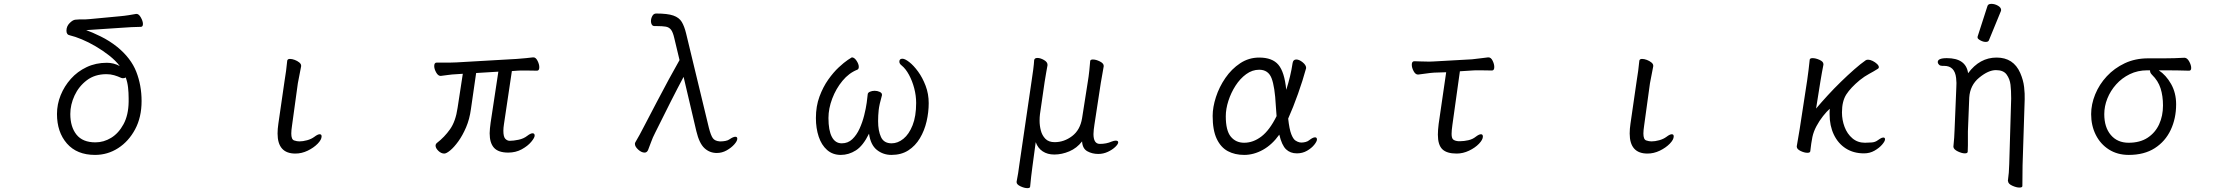

<svg xmlns="http://www.w3.org/2000/svg" viewBox="-20 -784 11583 994"><path d="M687 -712Q699 -712 709.5 -693Q720 -674 720 -660Q720 -645 709 -645Q690 -645 660.5 -643.5Q631 -642 606 -640L426 -628Q455 -618 501 -595.5Q547 -573 587 -541Q658 -483 685.5 -412.5Q713 -342 713 -261Q713 -177 679.5 -114.5Q646 -52 591.5 -17Q537 18 472 18Q378 18 326.5 -41Q275 -100 275 -194Q275 -244 294 -291Q313 -338 347 -376Q381 -414 428.5 -436.5Q476 -459 533 -459Q569 -459 600 -442Q579 -470 546 -496Q513 -522 475.5 -544Q438 -566 403 -580.5Q368 -595 342 -601Q324 -604 324 -625Q324 -648 340.5 -664.5Q357 -681 370 -682Q391 -684 406 -683.5Q421 -683 443 -685L602 -700Q625 -702 646.5 -705.5Q668 -709 685 -712ZM646 -275Q646 -304 643 -331Q640 -358 631 -383Q625 -379 617 -379Q615 -379 612 -379.5Q609 -380 607 -381Q590 -389 571 -394.5Q552 -400 531 -400Q471 -400 429.5 -368.5Q388 -337 366 -289.5Q344 -242 344 -194Q344 -127 376 -87Q408 -47 474 -47Q517 -47 555.5 -70.5Q594 -94 619.5 -141Q645 -188 646 -257Z M1453 -364Q1457 -387 1461 -417Q1465 -447 1467 -470Q1469 -479 1481 -479Q1492 -479 1505.5 -474Q1519 -469 1529 -461Q1539 -453 1539 -444V-441L1522 -353L1492 -135Q1490 -122 1489 -111.5Q1488 -101 1488 -93Q1488 -62 1502.5 -57Q1517 -52 1530 -52Q1548 -52 1570 -58Q1592 -64 1608 -76Q1625 -89 1635 -89Q1645 -89 1645 -78Q1645 -61 1624.5 -40Q1604 -19 1573 -4Q1542 11 1509 11Q1417 11 1417 -93Q1417 -104 1418 -117Q1419 -130 1421 -143Z M2560 -413 2445 -406 2418 -219Q2411 -167 2393 -125Q2375 -83 2353 -52.5Q2331 -22 2311 -5.5Q2291 11 2280 11Q2264 11 2249.5 -3Q2235 -17 2235 -30Q2235 -38 2242 -44Q2281 -74 2310 -115Q2339 -156 2349 -226L2376 -402L2345 -400Q2320 -399 2296.5 -395.5Q2273 -392 2262 -391H2261Q2248 -391 2238 -409Q2228 -427 2228 -442Q2228 -460 2241 -460H2282Q2296 -460 2312.5 -460Q2329 -460 2344 -461L2656 -479Q2679 -481 2703 -483Q2727 -485 2739 -487H2742Q2754 -487 2763 -469Q2772 -451 2772 -436Q2772 -418 2760 -418Q2752 -418 2734 -418.5Q2716 -419 2696 -419Q2686 -419 2676 -419Q2666 -419 2657 -418L2630 -416L2589 -141Q2586 -122 2586 -107Q2586 -76 2596 -65.5Q2606 -55 2619 -55Q2638 -55 2664.5 -60.5Q2691 -66 2710 -81Q2727 -94 2737 -94Q2748 -94 2748 -82Q2748 -71 2730 -49.5Q2712 -28 2681 -11Q2650 6 2611 6Q2560 6 2537.5 -19Q2515 -44 2515 -94Q2515 -106 2516.5 -119.5Q2518 -133 2520 -149Z M3712 -52Q3723 -52 3736 -54.5Q3749 -57 3757 -63Q3776 -76 3787 -76Q3797 -76 3797 -66Q3797 -54 3781.5 -36.5Q3766 -19 3742 -5.5Q3718 8 3691 8Q3654 8 3627 -17Q3600 -42 3585 -105L3519 -386Q3490 -332 3453 -259Q3416 -186 3372 -97Q3359 -72 3350.5 -48Q3342 -24 3335 -7Q3329 6 3317 6Q3301 6 3284 -9.5Q3267 -25 3267 -39Q3267 -43 3269 -47Q3280 -65 3291.5 -86.5Q3303 -108 3316 -133Q3348 -194 3380 -255.5Q3412 -317 3442.5 -373Q3473 -429 3498 -473L3471 -586Q3464 -617 3454 -630Q3444 -643 3427 -646Q3410 -649 3380 -649H3369Q3359 -649 3354.5 -656.5Q3350 -664 3350 -674Q3350 -688 3357 -701Q3364 -714 3377 -714Q3436 -714 3466 -703.5Q3496 -693 3509.5 -670.5Q3523 -648 3532 -611L3650 -122Q3660 -83 3670.5 -68.5Q3681 -54 3706 -52Z M4546 -291Q4532 -242 4529 -214Q4526 -186 4526 -157Q4526 -107 4541 -74.5Q4556 -42 4596 -42Q4628 -42 4657 -65.5Q4686 -89 4704.5 -135.5Q4723 -182 4723 -251Q4723 -289 4713 -327Q4703 -365 4686 -396.5Q4669 -428 4648 -445Q4636 -454 4636 -465Q4636 -480 4652 -480Q4665 -480 4687.5 -462.5Q4710 -445 4733 -413.5Q4756 -382 4772 -340Q4788 -298 4788 -250Q4788 -203 4777 -155.5Q4766 -108 4742.5 -68.5Q4719 -29 4682.5 -5.5Q4646 18 4595 18Q4552 18 4519.5 -8Q4487 -34 4479 -92Q4448 -29 4411 -5.5Q4374 18 4333 18Q4291 18 4262 -7.5Q4233 -33 4218.5 -76.5Q4204 -120 4204 -173Q4204 -234 4222.5 -284Q4241 -334 4268 -372Q4295 -410 4322.5 -435.5Q4350 -461 4369.5 -474Q4389 -487 4390 -487Q4403 -487 4414.5 -469.5Q4426 -452 4426 -438Q4426 -426 4418 -423Q4375 -406 4341.5 -365.5Q4308 -325 4288.5 -273.5Q4269 -222 4269 -173Q4269 -109 4286.5 -75.5Q4304 -42 4338 -42Q4370 -42 4392.5 -63.5Q4415 -85 4430 -118Q4445 -151 4454 -187Q4463 -223 4467 -252Q4471 -281 4472 -294Q4472 -304 4483.5 -309Q4495 -314 4508 -314Q4522 -314 4534 -308.5Q4546 -303 4546 -294Z M5612 -363Q5616 -386 5619.5 -419Q5623 -452 5624 -468Q5625 -476 5638 -476Q5654 -476 5674 -466Q5694 -456 5694 -443V-441Q5692 -427 5687.5 -403.5Q5683 -380 5679 -355L5646 -139Q5644 -125 5642.5 -113Q5641 -101 5641 -90Q5641 -39 5674 -39Q5708 -39 5735 -51Q5748 -56 5756 -56Q5769 -56 5769 -47Q5769 -38 5754 -23.5Q5739 -9 5715.5 2Q5692 13 5666 13Q5634 13 5609 -1Q5584 -15 5582 -52Q5555 -17 5516 -0.5Q5477 16 5438 16Q5403 16 5378 -0.5Q5353 -17 5342 -48L5325 78Q5322 99 5318.5 129.5Q5315 160 5313 183Q5312 190 5299 190Q5283 190 5263 180.5Q5243 171 5243 159V157Q5247 137 5251 112.5Q5255 88 5257 70L5321 -367Q5325 -392 5329 -423Q5333 -454 5334 -473Q5336 -484 5351 -484Q5366 -484 5384.5 -473.5Q5403 -463 5403 -449V-446Q5401 -433 5396 -407Q5391 -381 5388 -359L5364 -193Q5363 -186 5362.5 -177Q5362 -168 5362 -159Q5362 -134 5368.5 -108.5Q5375 -83 5392 -65.5Q5409 -48 5440 -48Q5489 -48 5530.5 -79.5Q5572 -111 5582 -172Z M6603 -87Q6566 -35 6518.5 -8.5Q6471 18 6421 18Q6373 18 6336.5 -1.5Q6300 -21 6279 -65.5Q6258 -110 6258 -184Q6258 -229 6275 -281.5Q6292 -334 6324 -380.5Q6356 -427 6400.5 -456.5Q6445 -486 6499 -486Q6567 -486 6598.5 -448.5Q6630 -411 6639 -319Q6650 -353 6658.5 -388.5Q6667 -424 6672 -458Q6675 -476 6691 -476Q6706 -476 6724 -461.5Q6742 -447 6742 -432Q6742 -431 6741.5 -430Q6741 -429 6741 -428Q6725 -369 6700 -298.5Q6675 -228 6649 -170Q6655 -115 6665 -89.5Q6675 -64 6686.5 -56.5Q6698 -49 6708 -47Q6710 -47 6712.5 -46.5Q6715 -46 6717 -46Q6728 -46 6739.5 -49Q6751 -52 6759 -59Q6777 -73 6788 -73Q6798 -73 6798 -62Q6798 -52 6784 -34.5Q6770 -17 6746.5 -3.5Q6723 10 6694 10Q6660 10 6638 -11Q6616 -32 6603 -87ZM6589 -183Q6588 -196 6587 -209.5Q6586 -223 6585 -237Q6580 -335 6563 -379Q6546 -423 6499 -423Q6463 -423 6431.5 -400Q6400 -377 6376.5 -340.5Q6353 -304 6339.5 -262Q6326 -220 6326 -182Q6326 -108 6352 -76.5Q6378 -45 6421 -45Q6468 -45 6510.5 -77.5Q6553 -110 6589 -183Z M7540 -53Q7559 -53 7581.5 -58Q7604 -63 7620 -76Q7637 -89 7647 -89Q7657 -89 7657 -77Q7657 -61 7637 -40Q7617 -19 7585.5 -4Q7554 11 7521 11Q7470 11 7447 -11.5Q7424 -34 7424 -87Q7424 -99 7425 -112.5Q7426 -126 7428 -142L7467 -410L7405 -408Q7387 -407 7360 -403Q7333 -399 7322 -398H7321Q7308 -398 7298.5 -415.5Q7289 -433 7289 -449Q7289 -467 7302 -467Q7311 -467 7334 -466Q7357 -465 7379 -465Q7387 -465 7393.5 -465.5Q7400 -466 7405 -466L7601 -477Q7623 -479 7647.5 -482.5Q7672 -486 7684 -487H7686Q7699 -487 7707.5 -469.5Q7716 -452 7716 -437Q7716 -419 7704 -419Q7696 -419 7677.5 -419.5Q7659 -420 7639 -420Q7629 -420 7619 -420Q7609 -420 7601 -419L7538 -415L7499 -136Q7497 -122 7496 -110.5Q7495 -99 7495 -91Q7495 -69 7503 -62Q7511 -55 7529 -53Z M8453 -364Q8457 -387 8461 -417Q8465 -447 8467 -470Q8469 -479 8481 -479Q8492 -479 8505.5 -474Q8519 -469 8529 -461Q8539 -453 8539 -444V-441L8522 -353L8492 -135Q8490 -122 8489 -111.5Q8488 -101 8488 -93Q8488 -62 8502.5 -57Q8517 -52 8530 -52Q8548 -52 8570 -58Q8592 -64 8608 -76Q8625 -89 8635 -89Q8645 -89 8645 -78Q8645 -61 8624.5 -40Q8604 -19 8573 -4Q8542 11 8509 11Q8417 11 8417 -93Q8417 -104 8418 -117Q8419 -130 8421 -143Z M9282 -27 9297 -115 9336 -369Q9339 -389 9343 -421.5Q9347 -454 9349 -475Q9350 -483 9364 -483Q9380 -483 9400 -474Q9420 -465 9420 -452V-449Q9417 -435 9412 -407Q9407 -379 9404 -360L9382 -222Q9409 -254 9442 -290Q9475 -326 9510.5 -360.5Q9546 -395 9579.5 -424.5Q9613 -454 9639 -472Q9644 -475 9651 -475Q9662 -475 9675 -468.5Q9688 -462 9697.5 -453Q9707 -444 9707 -436Q9707 -431 9702 -428Q9680 -414 9656.5 -401.5Q9633 -389 9608 -369Q9561 -330 9538.5 -295Q9516 -260 9516 -202Q9516 -163 9529.5 -127Q9543 -91 9570 -68Q9597 -45 9635 -45Q9652 -45 9670 -46.5Q9688 -48 9700 -57Q9704 -60 9713.5 -66Q9723 -72 9730 -72Q9739 -72 9739 -63Q9739 -53 9724 -35.5Q9709 -18 9684.5 -4Q9660 10 9630 10Q9576 10 9536 -15.5Q9496 -41 9474 -87Q9452 -133 9452 -192Q9452 -200 9452 -207Q9452 -214 9453 -221Q9437 -207 9418 -183Q9399 -159 9384 -131Q9369 -103 9363 -75Q9360 -61 9357 -40.5Q9354 -20 9352 -1Q9351 7 9337 7Q9321 7 9301.5 -2.5Q9282 -12 9282 -25Z M10269 -752Q10272 -764 10289.5 -764Q10307 -764 10323.5 -754.5Q10340 -745 10340 -732Q10340 -729 10339 -727L10277 -576Q10274 -567 10260.5 -567Q10247 -567 10232.5 -575Q10218 -583 10218 -589.5Q10218 -596 10219 -597ZM10012 -461Q10010 -483 10059 -483Q10158 -483 10169 -405Q10229 -486 10316.5 -486Q10404 -486 10439 -406Q10455 -369 10459 -333.5Q10463 -298 10462 -270L10451 73L10450 179Q10450 187 10434.5 187Q10419 187 10398 177.5Q10377 168 10376 155L10375 152Q10381 111 10382 65L10392 -274Q10392 -316 10388.5 -345.5Q10385 -375 10368.5 -398Q10352 -421 10313 -421Q10274 -421 10226.5 -382Q10179 -343 10175 -279L10168 -104Q10168 -95 10168 -74Q10168 -53 10168 -31.5Q10168 -10 10167 1Q10167 10 10152 10Q10137 10 10116 0Q10095 -10 10093 -23V-26Q10098 -73 10099 -112L10108 -330Q10110 -354 10107 -380Q10100 -443 10045 -443H10035Q10025 -443 10019 -448.5Q10013 -454 10012 -461Z M11289 -485Q11303 -485 11313.5 -466Q11324 -447 11324 -432Q11324 -418 11313 -418Q11280 -419 11251 -419.5Q11222 -420 11187 -420H11156Q11194 -395 11220 -349Q11246 -303 11246 -244Q11246 -171 11218 -111.5Q11190 -52 11135.5 -17Q11081 18 11001 18Q10942 18 10898 -10Q10854 -38 10830 -86Q10806 -134 10806 -193Q10806 -244 10827 -295.5Q10848 -347 10887 -389Q10926 -431 10980 -456.5Q11034 -482 11101 -482H11183Q11237 -482 11288 -485ZM11111 -420H11097Q11047 -420 11006 -400Q10965 -380 10935.5 -347Q10906 -314 10890 -274Q10874 -234 10874 -193Q10874 -125 10908 -85Q10942 -45 11000 -45Q11059 -45 11098.5 -71Q11138 -97 11158 -140.5Q11178 -184 11178 -238Q11178 -287 11165.5 -326.5Q11153 -366 11121 -397Q11115 -403 11113 -408Q11111 -413 11111 -417Z"/></svg>

Font: QiushuiShotai
Style: Regular
Weight: 600
Designer: Fontworks Inc.
Foundry: Fontworks Inc.
Version: Version 1.250